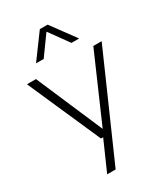

<svg xmlns="http://www.w3.org/2000/svg" viewBox="-245 -913 1076 1238"><g transform="rotate(-30 293.0 -294.0)"><path d="M254 0 15.5 -541.5H82.5L294.5 -48.5L509.5 -541.5H571.5L236 220H173L270 0ZM133.5 -629 265 -808H323L454.5 -629H397.5L294 -772.5L190.5 -629Z"/></g></svg>

Font: Encode Sans Expanded Expanded Light
Style: Regular
Weight: 300
Width: 7
Designer: Multiple Designers
Foundry: Impallari Type
Version: Version 3.000; ttfautohint (v1.8.3) -l 8 -r 50 -G 200 -x 14 